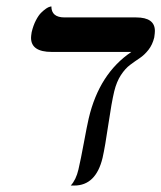

<svg xmlns="http://www.w3.org/2000/svg" viewBox="-20 -574 500 595"><path d="M334 -291Q325.7 -256.3 315.7 -188Q305.7 -119.6 297.9 -85Q277.3 1 210 1H199.2Q215.8 -17.1 223.1 -48.8Q230.5 -80.6 240 -132.1Q249.5 -183.6 254.9 -207Q287.6 -346.2 387.2 -413.1H140.1Q76.2 -413.1 76.2 -457Q76.2 -462.4 78.1 -474.1Q83 -495.1 91.3 -511Q99.6 -526.9 107.7 -534.7Q115.7 -542.5 122.8 -547.4Q129.9 -552.2 134.8 -553.2L139.2 -554.2Q139.2 -520 180.2 -520H401.9Q460 -520 460 -478Q460 -471.7 458 -458Q452.6 -435.5 440.2 -419.7Q427.7 -403.8 413.1 -394Q398.4 -384.3 383.3 -373Q368.2 -361.8 354.7 -341.3Q341.3 -320.8 334 -291Z"/></svg>

Font: Common Serif News
Style: Italic
Weight: 450
Italic angle: -12°
Designer: Philipp H. Poll, Khaled Hosny
Foundry: Stefan Peev, Context Ltd.
Version: Version 1.026